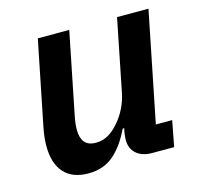

<svg xmlns="http://www.w3.org/2000/svg" viewBox="-84 -612 744 714"><g transform="rotate(-15 288.0 -255.0)"><path d="M241 -522 178 -208Q172 -179 172 -155Q172 -125 185.5 -108Q199 -91 229 -91Q255 -91 276.5 -103.5Q298 -116 316 -137Q358 -185 370 -247L425 -522H546L461 -99H524L505 0H419Q383 0 360.5 -19Q338 -38 338 -73Q338 -81 339 -89Q340 -97 341 -103L344 -116H338Q309 -55 270 -21.5Q231 12 173 12Q111 12 79 -24Q47 -60 47 -126Q47 -144 49 -161.5Q51 -179 55 -199L120 -522Z"/></g></svg>

Font: IBM Plex Sans SmBld
Style: Italic
Weight: 600
Italic angle: -11°
Designer: Mike Abbink, Paul van der Laan, Pieter van Rosmalen
Foundry: Bold Monday
Version: Version 3.005